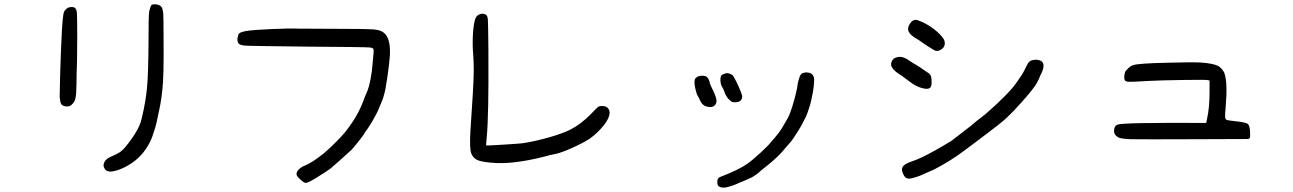

<svg xmlns="http://www.w3.org/2000/svg" viewBox="-20 -710 6040 897"><path d="M690.4 -688.5Q695.3 -690.4 710.9 -689.5Q723.6 -686.5 728 -683.6Q732.4 -680.7 736.3 -674.8Q741.2 -665 742.7 -646Q744.1 -627 744.1 -536.1Q746.1 -350.6 738.3 -289.1Q735.4 -256.8 728.5 -218.8Q715.8 -155.3 710.9 -134.8Q706.1 -114.3 692.4 -74.2Q650.4 38.1 538.1 82Q480.5 103.5 467.8 76.2Q461.9 65.4 464.8 55.7Q470.7 33.2 497.1 22.5Q537.1 5.9 549.8 -6.8Q561.5 -16.6 582.5 -44.4Q603.5 -72.3 612.3 -87.9Q634.8 -123 642.6 -159.2Q661.1 -236.3 667 -301.8Q672.9 -367.2 673.8 -505.9Q673.8 -635.7 676.8 -655.3Q683.6 -685.5 690.4 -688.5ZM295.9 -672.9Q302.7 -676.8 313.5 -677.2Q324.2 -677.7 329.1 -673.8Q337.9 -668 339.4 -648.4Q340.8 -628.9 340.8 -540Q340.8 -418.9 337.9 -362.3Q337.9 -315.4 335.9 -277.3Q334 -249 328.1 -237.8Q322.3 -226.6 313.5 -219.7Q304.7 -211.9 293.9 -212.9Q276.4 -211.9 266.6 -222.7L261.7 -234.4L258.8 -257.8Q259.8 -342.8 264.6 -467.3Q269.5 -591.8 273.4 -621.1Q275.4 -646.5 279.8 -655.8Q284.2 -665 295.9 -672.9Z M1375 -576.2Q1436.5 -575.2 1578.1 -575.2Q1691.4 -575.2 1722.7 -572.8Q1753.9 -570.3 1768.6 -560.5Q1804.7 -538.1 1801.8 -456.1Q1799.8 -418.9 1790 -351.6Q1780.3 -284.2 1774.4 -268.6Q1771.5 -253.9 1762.7 -233.4Q1747.1 -192.4 1732.4 -167Q1708 -121.1 1686.5 -93.8Q1675.8 -72.3 1623 -10.7Q1596.7 13.7 1566.9 40Q1537.1 66.4 1524.4 77.1Q1505.9 90.8 1472.7 111.3Q1419.9 145.5 1408.2 144.5Q1400.4 144.5 1382.8 128.4Q1365.2 112.3 1365.2 103.5Q1365.2 95.7 1370.1 87.9Q1374 82 1385.3 73.7Q1396.5 65.4 1400.4 65.4Q1424.8 54.7 1442.9 43Q1460.9 31.2 1491.2 7.8Q1548.8 -42 1590.8 -90.8Q1627 -136.7 1647.5 -173.8Q1667 -208 1685.5 -259.8Q1699.2 -289.1 1704.1 -308.6Q1711.9 -337.9 1717.8 -381.8Q1719.7 -408.2 1723.6 -444.3Q1727.5 -473.6 1724.6 -480.5Q1721.7 -487.3 1706.1 -488.3Q1692.4 -490.2 1414.1 -492.2Q1135.7 -495.1 1120.1 -497.1Q1105.5 -499 1098.6 -503.9Q1092.8 -506.8 1090.3 -516.1Q1087.9 -525.4 1089.8 -533.2Q1091.8 -542 1093.8 -547.9Q1095.7 -558.6 1126.5 -564.5Q1157.2 -570.3 1247.1 -574.2Q1335.9 -578.1 1375 -576.2Z M2224.6 -644.5Q2234.4 -647.5 2246.1 -643.6Q2247.1 -643.6 2248 -642.6Q2257.8 -638.7 2259.3 -618.2Q2260.7 -597.7 2261.7 -476.6Q2261.7 -466.8 2261.7 -460.9Q2263.7 -171.9 2253.9 -68.4Q2250 -31.2 2252 -30.3Q2252.9 -29.3 2331.1 -34.2Q2409.2 -39.1 2423.8 -41Q2484.4 -50.8 2548.8 -69.3Q2613.3 -87.9 2646.5 -105.5Q2694.3 -129.9 2741.2 -177.7Q2769.5 -208 2776.4 -211.9Q2781.2 -214.8 2792 -214.8Q2802.7 -214.8 2810.5 -211.9Q2827.1 -204.1 2828.1 -183.6Q2828.1 -159.2 2800.8 -124.5Q2773.4 -89.8 2734.4 -61.5Q2704.1 -42 2651.9 -18.6Q2599.6 4.9 2572.3 9.8Q2549.8 13.7 2523.4 21.5Q2371.1 60.5 2272.5 49.8Q2228.5 45.9 2210 37.6Q2191.4 29.3 2182.1 7.8Q2172.9 -13.7 2177.7 -97.7Q2192.4 -304.7 2193.4 -380.9Q2193.4 -420.9 2190.4 -459Q2186.5 -507.8 2189.9 -557.1Q2193.4 -606.4 2202.1 -626Q2208 -639.6 2224.6 -644.5Z M3338.9 161.1Q3333 158.2 3331.5 146.5Q3330.1 134.8 3334 125Q3336.9 121.1 3339.8 119.1Q3342.8 117.2 3350.6 114.3Q3429.7 84 3470.7 55.7Q3492.2 41 3532.7 3.9Q3573.2 -33.2 3584 -48.8Q3599.6 -65.4 3619.1 -90.8Q3633.8 -110.4 3641.6 -126Q3663.1 -160.2 3670.9 -181.6Q3680.7 -206.1 3692.4 -250Q3698.2 -271.5 3704.1 -299.8Q3706.1 -321.3 3712.9 -342.8Q3719.7 -364.3 3727.5 -367.2Q3740.2 -373 3753.9 -371.1L3764.6 -369.1Q3777.3 -363.3 3782.2 -349.6Q3785.2 -335.9 3781.7 -306.6Q3778.3 -277.3 3773.4 -258.8Q3769.5 -237.3 3764.6 -219.7Q3752.9 -181.6 3745.1 -164.1Q3718.8 -112.3 3706.1 -93.8Q3695.3 -78.1 3689.5 -68.4Q3678.7 -50.8 3647.5 -16.6Q3625 11.7 3591.8 40.5Q3558.6 69.3 3537.1 85Q3518.6 103.5 3493.2 118.2Q3462.9 132.8 3432.6 144.5Q3404.3 158.2 3374 165Q3354.5 169.9 3338.9 161.1ZM3394.5 -237.3Q3381.8 -247.1 3375 -258.8Q3368.2 -267.6 3363.3 -284.2Q3358.4 -296.9 3351.6 -307.6Q3346.7 -317.4 3345.7 -333Q3344.7 -359.4 3357.4 -362.3Q3371.1 -369.1 3379.4 -368.2Q3387.7 -367.2 3400.4 -360.4Q3408.2 -355.5 3430.7 -305.7Q3443.4 -277.3 3446.3 -266.1Q3449.2 -254.9 3444.3 -246.1Q3439.5 -237.3 3429.7 -234.4Q3406.2 -228.5 3394.5 -237.3ZM3283.2 -211.9Q3258.8 -216.8 3247.1 -249Q3242.2 -256.8 3236.3 -268.6Q3225.6 -300.8 3224.6 -323.2Q3224.6 -335.9 3226.6 -340.3Q3228.5 -344.7 3239.3 -352.5Q3252.9 -356.4 3259.8 -356.4Q3266.6 -356.4 3278.3 -353.5Q3292 -343.8 3294.9 -327.1Q3296.9 -315.4 3309.6 -291Q3325.2 -258.8 3327.1 -243.2Q3329.1 -227.5 3318.4 -216.8Q3313.5 -211.9 3304.2 -210.4Q3294.9 -209 3283.2 -211.9Z M4246.1 -614.3Q4254.9 -618.2 4260.7 -617.2Q4266.6 -616.2 4283.2 -609.4Q4324.2 -591.8 4358.4 -561.5Q4392.6 -531.2 4393.6 -512.7Q4396.5 -491.2 4377 -478.5Q4357.4 -465.8 4339.8 -478.5Q4316.4 -492.2 4293.9 -507.8Q4278.3 -519.5 4261.7 -529.3Q4232.4 -545.9 4225.1 -562.5Q4217.8 -579.1 4230.5 -598.6Q4238.3 -610.4 4246.1 -614.3ZM4169.9 -442.4Q4195.3 -450.2 4226.6 -427.7Q4240.2 -418 4269.5 -401.4Q4294.9 -383.8 4306.6 -376Q4320.3 -368.2 4325.7 -360.8Q4331.1 -353.5 4332 -337.9Q4335 -301.8 4320.3 -296.9Q4308.6 -292 4283.2 -299.8Q4257.8 -307.6 4234.4 -325.2Q4220.7 -335.9 4192.4 -356.4Q4156.2 -377.9 4146.5 -396.5Q4139.6 -409.2 4146.5 -423.8Q4153.3 -438.5 4169.9 -442.4ZM4814.5 -430.7Q4816.4 -431.6 4826.2 -430.7Q4876 -423.8 4840.8 -358.4Q4832 -336.9 4826.2 -326.2Q4815.4 -302.7 4752 -231.4Q4712.9 -187.5 4683.6 -160.2Q4654.3 -132.8 4582 -79.1Q4550.8 -55.7 4485.8 -6.8Q4420.9 42 4343.8 82Q4302.7 99.6 4279.3 110.4Q4238.3 126 4223.6 124.5Q4209 123 4201.2 106.4Q4188.5 83 4198.2 68.4Q4204.1 56.6 4240.2 43.9Q4278.3 32.2 4349.6 -7.8Q4379.9 -24.4 4424.8 -51.8Q4460.9 -80.1 4510.7 -118.2Q4544.9 -147.5 4584 -176.8Q4696.3 -274.4 4732.4 -329.1Q4755.9 -361.3 4765.6 -381.3Q4775.4 -401.4 4779.3 -408.2Q4781.2 -414.1 4787.6 -420.4Q4793.9 -426.8 4801.8 -428.7Q4813.5 -430.7 4814.5 -430.7Z M5808.6 -60.5H5798.8L5568.4 -59.6Q5316.4 -58.6 5265.6 -59.6Q5216.8 -61.5 5206.1 -67.4Q5184.6 -78.1 5184.6 -98.6Q5184.6 -121.1 5201.2 -127.9Q5213.9 -132.8 5311.5 -134.8Q5415 -136.7 5615.2 -135.7L5619.1 -154.3Q5630.9 -206.1 5630.9 -282.2V-334L5621.1 -335.9Q5611.3 -337.9 5509.3 -336.4Q5407.2 -335 5347.7 -332Q5260.7 -326.2 5246.1 -328.6Q5231.4 -331.1 5232.4 -349.6Q5232.4 -362.3 5236.3 -373Q5240.2 -381.8 5252.4 -392.6Q5264.6 -403.3 5276.4 -406.2Q5300.8 -414.1 5435.5 -417Q5545.9 -419.9 5587.9 -418Q5646.5 -414.1 5669.9 -402.3Q5678.7 -398.4 5688.5 -387.2Q5698.2 -376 5701.2 -365.2Q5715.8 -320.3 5706.1 -210Q5703.1 -174.8 5703.6 -164.1Q5704.1 -153.3 5710 -150.4Q5714.8 -147.5 5752 -143.6Q5798.8 -138.7 5809.1 -131.3Q5819.3 -124 5820.3 -89.8V-71.3L5819.3 -66.4L5814.5 -61.5Z"/></svg>

Font: JasonHandwriting4
Style: Regular
Weight: 400
Version: Version 1.01.21